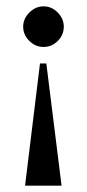

<svg xmlns="http://www.w3.org/2000/svg" viewBox="-20 -581 274 605"><path d="M117 -433Q92 -433 72.5 -452Q53 -471 53 -497Q53 -522 72.5 -541.5Q92 -561 117 -561Q143 -561 162 -541.5Q181 -522 181 -497Q181 -471 162 -452Q143 -433 117 -433ZM59 4 106 -381H126L174 4Z"/></svg>

Font: Spectral SC Medium
Style: Regular
Weight: 500
Designer: Jean-Baptiste Levee
Foundry: Production Type
Version: Version 2.001